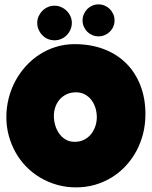

<svg xmlns="http://www.w3.org/2000/svg" viewBox="-20 -854 678 856"><path d="M628.4 -344.7Q628.4 -300.3 618.2 -259Q607.9 -217.8 588.6 -181.6Q569.3 -145.5 541.7 -115.5Q514.2 -85.4 479.7 -64Q445.3 -42.5 404.8 -30.5Q364.3 -18.6 318.8 -18.6Q274.9 -18.6 235.1 -29.8Q195.3 -41 160.6 -61.3Q126 -81.5 97.9 -110.1Q69.8 -138.7 50 -173.6Q30.3 -208.5 19.3 -248.5Q8.3 -288.6 8.3 -332Q8.3 -374.5 18.6 -415.3Q28.8 -456.1 48.1 -492.2Q67.4 -528.3 94.7 -558.6Q122.1 -588.9 156 -610.8Q189.9 -632.8 229.5 -645Q269 -657.2 313 -657.2Q383.8 -657.2 442.1 -635.3Q500.5 -613.3 541.7 -572.5Q583 -531.7 605.7 -473.9Q628.4 -416 628.4 -344.7ZM411.6 -332Q411.6 -353 405.5 -372.8Q399.4 -392.6 387.7 -408Q376 -423.3 358.6 -432.9Q341.3 -442.4 318.8 -442.4Q295.9 -442.4 277.8 -434.1Q259.8 -425.8 246.8 -411.4Q233.9 -397 227.1 -377.7Q220.2 -358.4 220.2 -336.9Q220.2 -316.4 226.1 -295.9Q231.9 -275.4 243.7 -258.8Q255.4 -242.2 272.7 -231.9Q290 -221.7 313 -221.7Q335.9 -221.7 354.2 -230.7Q372.6 -239.7 385.3 -255.1Q397.9 -270.5 404.8 -290.5Q411.6 -310.5 411.6 -332ZM490.7 -763.2Q490.7 -748 485.1 -735.1Q479.5 -722.2 469.7 -712.6Q460 -703.1 446.8 -697.5Q433.6 -691.9 418.5 -691.9Q404.3 -691.9 391.4 -697.5Q378.4 -703.1 368.9 -712.6Q359.4 -722.2 353.8 -735.1Q348.1 -748 348.1 -763.2Q348.1 -777.8 353.8 -790.8Q359.4 -803.7 368.9 -813.5Q378.4 -823.2 391.4 -828.9Q404.3 -834.5 418.5 -834.5Q433.6 -834.5 446.8 -828.9Q460 -823.2 469.7 -813.5Q479.5 -803.7 485.1 -790.8Q490.7 -777.8 490.7 -763.2ZM300.3 -752.4Q300.3 -736.3 294.2 -722.2Q288.1 -708 277.6 -697.3Q267.1 -686.5 252.9 -680.4Q238.8 -674.3 223.1 -674.3Q207 -674.3 192.9 -680.4Q178.7 -686.5 168.5 -697.3Q158.2 -708 152.1 -722.2Q146 -736.3 146 -752.4Q146 -767.6 152.1 -781.2Q158.2 -794.9 168.5 -805.4Q178.7 -815.9 192.9 -822.3Q207 -828.6 223.1 -828.6Q238.8 -828.6 252.9 -822.3Q267.1 -815.9 277.6 -805.4Q288.1 -794.9 294.2 -781.2Q300.3 -767.6 300.3 -752.4Z"/></svg>

Font: Luckiest Guy
Style: Regular
Weight: 400
Designer: Astigmatic (AOETI)
Foundry: Astigmatic (AOETI)
Version: Version 1.000